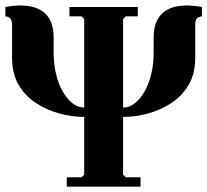

<svg xmlns="http://www.w3.org/2000/svg" viewBox="-35 -696 773 716"><path d="M538 -555Q538 -607 560.5 -635.5Q583 -664 623.5 -672Q664 -680 718 -670V-635Q705 -634 699 -626.5Q693 -619 693 -605V-480Q693 -422 669 -380.5Q645 -339 605 -312.5Q565 -286 518 -273Q471 -260 424 -260V-45L434 -35H489V0H214V-35H269L279 -45V-260Q233 -260 185.5 -273Q138 -286 98 -312.5Q58 -339 34 -380.5Q10 -422 10 -480V-605Q10 -619 4 -626.5Q-2 -634 -15 -635V-670Q39 -680 79.5 -672Q120 -664 142.5 -635.5Q165 -607 165 -555V-500Q165 -459 173.5 -422Q182 -385 198 -356.5Q214 -328 234.5 -311.5Q255 -295 279 -295V-625L269 -635H224V-670H479V-635H434L424 -625V-295Q448 -295 468.5 -311.5Q489 -328 505 -356.5Q521 -385 529.5 -422Q538 -459 538 -500Z"/></svg>

Font: Brygada 1918
Style: Bold
Weight: 700
Designer: Mateusz Machalski | Borys Kosmynka | Przemek Hoffer
Foundry: NIEPODLEGLA 2018
Version: Version 3.006